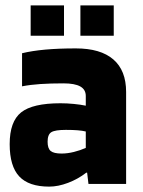

<svg xmlns="http://www.w3.org/2000/svg" viewBox="-20 -684 530 714"><path d="M16 0ZM163 10Q87 10 51.5 -28Q16 -66 16 -148Q16 -232 58.5 -266Q101 -300 205 -300Q229 -300 254.5 -297.5Q280 -295 299 -291V-327Q299 -351 278.5 -362.5Q258 -374 216 -374Q168 -374 130.5 -371.5Q93 -369 62 -363V-486Q99 -495 148 -499.5Q197 -504 262 -504Q354 -504 401.5 -463Q449 -422 449 -342V0H309L304 -42H301Q270 -18 233 -4Q196 10 163 10ZM225 -201Q185 -201 171 -192.5Q157 -184 157 -157Q157 -132 168.5 -122.5Q180 -113 209 -113Q231 -113 255 -119Q279 -125 299 -134V-195Q287 -198 269 -199.5Q251 -201 225 -201ZM403 -664V-551H279V-664ZM218 -664V-551H94V-664Z"/></svg>

Font: Blinker
Style: Bold
Weight: 700
Designer: Juergen Huber
Foundry: supertype
Version: Version 1.015;PS 1.15;hotconv 1.0.88;makeotf.lib2.5.647800; 